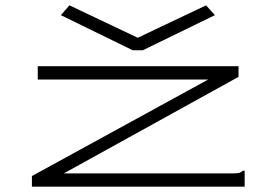

<svg xmlns="http://www.w3.org/2000/svg" viewBox="-20 -702 1040 722"><path d="M100 -40 763 -403H122V-453H877V-413L220 -50H856Q873 -50 880 -52Q887 -54 893 -60H900V0H100ZM241 -682 498 -560 755 -682 788 -645 517 -513H479L209 -645Z"/></svg>

Font: Inconsolata UltraExpanded Light
Style: Regular
Weight: 300
Width: 9
Monospace: yes
Designer: Raph Levien, Cyreal, Brenton Simpson
Foundry: Raph Levien, Cyreal, Google
Version: Version 3.001; ttfautohint (v1.8.2.53-6de2)